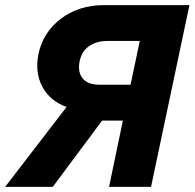

<svg xmlns="http://www.w3.org/2000/svg" viewBox="-45 -730 760 750"><path d="M-25 0 215 -312Q150 -336 120.5 -391Q91 -446 105 -518Q123 -604 193 -657Q263 -710 361 -710H695L545 0H381L435 -259H374H354L161 0ZM345 -399H465L501 -570H373Q332 -570 302 -549Q272 -528 265 -485Q259 -445 279.5 -422Q300 -399 345 -399Z"/></svg>

Font: Raleway-v4020 ExtraBold
Style: Italic
Weight: 800
Italic angle: -12°
Designer: Matt McInerney, Pablo Impallari, Rodrigo Fuenzalida
Foundry: Matt McInerney, Pablo Impallari, Rodrigo Fuenzalida
Version: Version 4.020;PS 004.020;hotconv 1.0.88;makeotf.lib2.5.64775